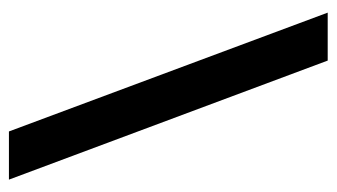

<svg xmlns="http://www.w3.org/2000/svg" viewBox="-182 -572 754 430"><g transform="rotate(90 195.0 -357.0)"><path d="M115.7 -713.9 382.3 0H274.4L8.3 -713.9Z"/></g></svg>

Font: Open Sans SemiBold
Style: Regular
Weight: 600
Designer: Monotype Design Team
Foundry: Monotype Imaging Inc.
Version: Version 3.003; ttfautohint (v1.8.4)